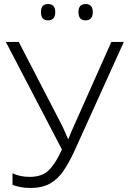

<svg xmlns="http://www.w3.org/2000/svg" viewBox="-20 -922 635 952"><path d="M348 -171Q322 -115 294.5 -74.5Q267 -34 228 -12Q189 10 131 10Q103 10 81 5.5Q59 1 42 -5V-63Q60 -54 81.5 -49.5Q103 -45 128 -45Q189 -45 223 -79Q257 -113 287 -181L9 -714H73L290 -295Q297 -279 303.5 -264.5Q310 -250 317 -234H320Q331 -264 344 -292L532 -714H594ZM183 -862Q183 -902 218 -902Q254 -902 254 -862Q254 -821 218 -821Q183 -821 183 -862ZM369 -862Q369 -902 404 -902Q440 -902 440 -862Q440 -821 404 -821Q369 -821 369 -862Z"/></svg>

Font: Noto Sans Light
Style: Regular
Weight: 300
Designer: Monotype Design Team
Foundry: Monotype Imaging Inc.
Version: Version 2.007